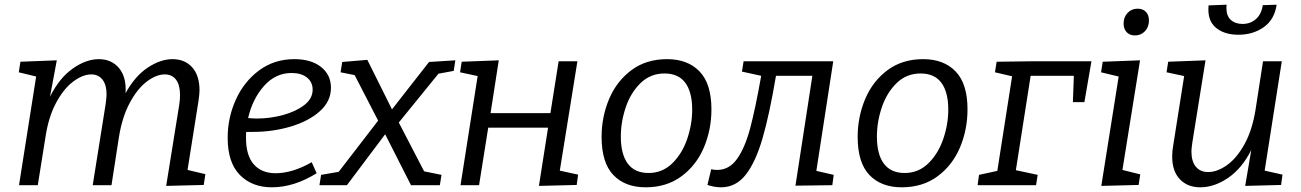

<svg xmlns="http://www.w3.org/2000/svg" viewBox="-20 -789 5542 818"><path d="M779 -65 855 -47 848 -1 688 3 744 -345Q747 -366 747 -384Q747 -427 730 -449.5Q713 -472 682 -472Q646 -472 606 -442Q566 -412 533.5 -352Q501 -292 487 -207L455 0H375L430 -345Q434 -375 434 -386Q434 -428 416.5 -450Q399 -472 369 -472Q333 -472 292.5 -442Q252 -412 219.5 -352Q187 -292 174 -207L141 0H61L134 -463L60 -481L67 -526L222 -532L193 -377Q233 -457 290 -497Q347 -537 401 -537Q455 -537 487 -499Q519 -461 515 -392Q555 -465 609.5 -501Q664 -537 715 -537Q767 -537 798.5 -502.5Q830 -468 830 -404Q830 -391 826 -361Z M1029 -227Q1028 -219 1028 -203Q1028 -126 1061.5 -88.5Q1095 -51 1154 -51Q1226 -51 1308 -98L1329 -51Q1233 9 1138 9Q1054 9 1002 -43.5Q950 -96 950 -202Q950 -288 985 -365Q1020 -442 1084.5 -489.5Q1149 -537 1234 -537Q1306 -537 1348 -503.5Q1390 -470 1390 -415Q1390 -357 1342 -314.5Q1294 -272 1217.5 -249.5Q1141 -227 1057 -227ZM1037 -286Q1061 -284 1074 -284Q1131 -284 1186 -299Q1241 -314 1276.5 -341.5Q1312 -369 1312 -407Q1312 -439 1288 -458.5Q1264 -478 1222 -478Q1154 -478 1105 -423Q1056 -368 1037 -286Z M1913 -487 1848 -475 1679 -267 1787 -59 1861 -44 1854 0H1731L1621 -217L1458 0H1341L1348 -44L1423 -57L1591 -275L1491 -469L1431 -481L1438 -525L1545 -534L1650 -323L1808 -525L1920 -532Z M2440 -528 2365 -62 2443 -45 2437 -1 2276 3 2315 -245H2060L2021 0H1942L2015 -465L1940 -481L1947 -526L2105 -532L2070 -307H2325L2360 -528Z M3011 -323Q3011 -237 2979 -161Q2947 -85 2883.5 -38Q2820 9 2731 9Q2643 9 2593 -43.5Q2543 -96 2543 -206Q2543 -291 2575 -367Q2607 -443 2670 -490Q2733 -537 2822 -537Q2910 -537 2960.5 -484.5Q3011 -432 3011 -323ZM2625 -207Q2625 -132 2654.5 -92Q2684 -52 2743 -52Q2802 -52 2844 -93Q2886 -134 2907.5 -196.5Q2929 -259 2929 -322Q2929 -397 2899.5 -436.5Q2870 -476 2811 -476Q2751 -476 2709 -435Q2667 -394 2646 -332Q2625 -270 2625 -207Z M3458 -61 3532 -44 3526 0 3369 2 3441 -466H3286Q3258 -300 3228.5 -199Q3199 -98 3157 -44.5Q3115 9 3052 9Q3024 9 2994 -1L3010 -68Q3022 -65 3035 -65Q3087 -65 3120.5 -112.5Q3154 -160 3176 -242.5Q3198 -325 3223 -466L3141 -484L3148 -528H3530Z M4102 -323Q4102 -237 4070 -161Q4038 -85 3974.5 -38Q3911 9 3822 9Q3734 9 3684 -43.5Q3634 -96 3634 -206Q3634 -291 3666 -367Q3698 -443 3761 -490Q3824 -537 3913 -537Q4001 -537 4051.5 -484.5Q4102 -432 4102 -323ZM3716 -207Q3716 -132 3745.5 -92Q3775 -52 3834 -52Q3893 -52 3935 -93Q3977 -134 3998.5 -196.5Q4020 -259 4020 -322Q4020 -397 3990.5 -436.5Q3961 -476 3902 -476Q3842 -476 3800 -435Q3758 -394 3737 -332Q3716 -270 3716 -207Z M4226 -526 4381 -528H4630L4600 -354H4551L4555 -466H4371L4308 -64L4401 -44L4394 0H4145L4151 -44L4229 -61L4292 -464L4219 -481Z M4837 -532 4762 -65 4838 -46 4831 -1 4672 3 4746 -463 4671 -481 4678 -526ZM4767 -689Q4767 -716 4784 -734Q4801 -752 4827 -752Q4849 -752 4862 -738.5Q4875 -725 4875 -702Q4875 -674 4858 -656Q4841 -638 4815 -638Q4793 -638 4780 -652Q4767 -666 4767 -689Z M5368 -62 5444 -45 5438 -1 5285 3 5311 -150Q5271 -71 5212 -31Q5153 9 5094 9Q5039 9 5006.5 -25.5Q4974 -60 4974 -122Q4974 -146 4978 -167L5025 -465L4950 -481L4957 -526L5116 -532L5060 -183Q5056 -155 5056 -144Q5056 -101 5075 -78.5Q5094 -56 5127 -56Q5166 -56 5207.5 -85.5Q5249 -115 5282 -174.5Q5315 -234 5329 -321L5361 -528H5441ZM5129 -766 5206 -769Q5205 -764 5205 -755Q5205 -721 5224 -704Q5243 -687 5274 -687Q5307 -687 5330.5 -707.5Q5354 -728 5360 -767L5419 -769Q5410 -706 5364.5 -673.5Q5319 -641 5256 -641Q5195 -641 5159 -672Q5123 -703 5129 -766Z"/></svg>

Font: Bitter Pro
Style: Italic
Weight: 400
Italic angle: -9°
Designer: Sol Matas, and Bitter project Authors
Foundry: Sol Matas
Version: Version 1.010